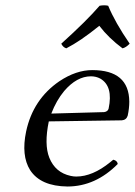

<svg xmlns="http://www.w3.org/2000/svg" viewBox="-20 -677 498 707"><path d="M378.4 -655.8Q403.3 -595.2 457.5 -516.1Q443.8 -502 431.2 -499Q380.4 -536.6 345.7 -582Q277.3 -526.4 224.1 -499Q211.9 -502.9 205.6 -516.1Q299.3 -600.6 346.7 -655.8Q364.3 -659.2 378.4 -655.8ZM168.9 -258.8 363.3 -264.2Q377 -266.1 379.9 -276.9Q397.5 -359.9 349.1 -387.7Q333.5 -396 314.9 -396Q262.7 -396 216.3 -341.8Q187.5 -307.1 168.9 -258.8ZM397 -88.9Q411.6 -85.9 413.6 -73.2Q332 9.3 229 9.8Q129.4 8.8 90.8 -50.8Q57.6 -104 76.2 -192.9Q101.6 -311.5 198.7 -377.9Q260.3 -418.9 319.8 -418.9Q455.1 -418.9 456.1 -302.7Q456.1 -278.3 450.2 -251Q445.3 -235.4 428.7 -233.9L159.7 -230Q142.1 -145 161.6 -96.2Q183.6 -41.5 240.2 -29.3Q251 -26.9 260.7 -26.9Q320.8 -26.9 385.7 -79.6Q391.6 -84.5 397 -88.9Z"/></svg>

Font: Linux Libertine Display Slanted O
Style: Slanted
Weight: 400
Designer: Philipp H. Poll
Foundry: Philipp H. Poll
Version: Version 5.0.9